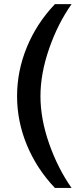

<svg xmlns="http://www.w3.org/2000/svg" viewBox="-20 -756 389 934"><path d="M247.1 158.2Q158.7 65.4 110.8 -50.3Q63 -166 63 -288.1Q63 -410.6 110.8 -526.9Q158.7 -643.1 247.1 -735.8H328.1Q261.2 -641.1 219 -519.5Q176.8 -397.9 176.8 -288.1Q176.8 -177.7 219 -57.4Q261.2 63 328.1 158.2Z"/></svg>

Font: Archivo Expanded SemiBold
Style: Regular
Weight: 600
Width: 7
Designer: Hector Gatti
Foundry: Omnibus-Type
Version: Version 2.001